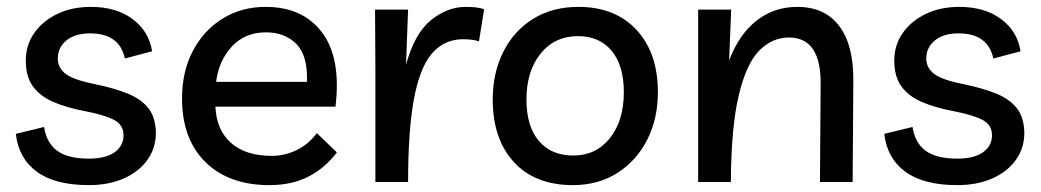

<svg xmlns="http://www.w3.org/2000/svg" viewBox="-20 -529 3025 558"><path d="M238 9Q140 9 87 -30Q34 -69 26 -140L108 -160Q115 -114 146 -91Q177 -68 238 -68Q287 -68 313 -86.5Q339 -105 339 -136Q339 -166 311.5 -180.5Q284 -195 227 -206Q174 -216 135.5 -232.5Q97 -249 76 -277.5Q55 -306 55 -353Q55 -398 79.5 -433Q104 -468 146.5 -488.5Q189 -509 244 -509Q318 -509 365.5 -473.5Q413 -438 422 -380L343 -359Q327 -432 242 -432Q198 -432 173 -411.5Q148 -391 148 -359Q148 -331 172 -313.5Q196 -296 258 -284Q311 -273 350 -257.5Q389 -242 410.5 -215.5Q432 -189 433 -143Q433 -99 408.5 -64.5Q384 -30 340 -10.5Q296 9 238 9Z M763 9Q645 9 577 -58Q509 -125 509 -243Q509 -321 540.5 -381Q572 -441 627 -475Q682 -509 752 -509Q860 -509 916 -434.5Q972 -360 955 -219H606Q609 -151 651.5 -113.5Q694 -76 770 -76Q807 -76 841.5 -92.5Q876 -109 901 -142L959 -86Q924 -40 876 -15.5Q828 9 763 9ZM753 -435Q692 -435 654 -394Q616 -353 608 -291H872Q875 -367 841.5 -401Q808 -435 753 -435Z M1372 -409Q1353 -415 1326 -415Q1270 -415 1234.5 -372.5Q1199 -330 1182.5 -238.5Q1166 -147 1166 0H1071V-322L1070 -501H1166L1160 -341Q1185 -432 1232.5 -470.5Q1280 -509 1334 -509Q1350 -509 1363.5 -507.5Q1377 -506 1387 -502Z M1661 -509Q1768 -509 1830 -442Q1892 -375 1892 -261Q1892 -184 1861 -123Q1830 -62 1774.5 -26.5Q1719 9 1645 9Q1535 9 1473.5 -58Q1412 -125 1412 -240Q1412 -317 1442.5 -378Q1473 -439 1529 -474Q1585 -509 1661 -509ZM1646 -77Q1712 -77 1752.5 -127.5Q1793 -178 1793 -261Q1793 -339 1757.5 -381.5Q1722 -424 1660 -424Q1592 -424 1551 -373Q1510 -322 1510 -240Q1510 -162 1546 -119.5Q1582 -77 1646 -77Z M2009 0V-501H2105L2099 -353Q2127 -428 2178 -468.5Q2229 -509 2297 -509Q2377 -509 2419 -453.5Q2461 -398 2460 -294L2458 0H2363L2365 -285Q2366 -420 2273 -420Q2224 -420 2186.5 -382Q2149 -344 2127 -252Q2105 -160 2104 0Z M2762 9Q2664 9 2611 -30Q2558 -69 2550 -140L2632 -160Q2639 -114 2670 -91Q2701 -68 2762 -68Q2811 -68 2837 -86.5Q2863 -105 2863 -136Q2863 -166 2835.5 -180.5Q2808 -195 2751 -206Q2698 -216 2659.5 -232.5Q2621 -249 2600 -277.5Q2579 -306 2579 -353Q2579 -398 2603.5 -433Q2628 -468 2670.5 -488.5Q2713 -509 2768 -509Q2842 -509 2889.5 -473.5Q2937 -438 2946 -380L2867 -359Q2851 -432 2766 -432Q2722 -432 2697 -411.5Q2672 -391 2672 -359Q2672 -331 2696 -313.5Q2720 -296 2782 -284Q2835 -273 2874 -257.5Q2913 -242 2934.5 -215.5Q2956 -189 2957 -143Q2957 -99 2932.5 -64.5Q2908 -30 2864 -10.5Q2820 9 2762 9Z"/></svg>

Font: Livvic Medium
Style: Regular
Weight: 500
Designer: Jacques Le Bailly, Baron von Fonthausen
Version: Version 1.001; ttfautohint (v1.8.2)